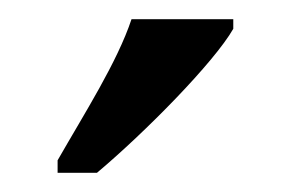

<svg xmlns="http://www.w3.org/2000/svg" viewBox="-20 -786 303 200"><path d="M40 -619V-606H81C131 -648 203 -721 223 -756V-766H117C102 -721 68 -668 40 -619Z"/></svg>

Font: Noto Serif Georgian ExtraCondensed Medium
Style: Regular
Weight: 500
Width: 2
Designer: Monotype Design Team, Akaki Razmadze
Foundry: Google LLC
Version: Version 2.003